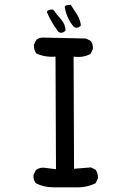

<svg xmlns="http://www.w3.org/2000/svg" viewBox="-20 -801 540 819"><path d="M207 -2Q166 -2 132.8 -19.5Q121.1 -33.2 123 -54.7L132.8 -75.2Q150.4 -88.9 173.8 -85L218.8 -79.1L216.8 -559.6Q171.9 -555.7 134.8 -573.2Q123 -589.8 125 -611.3L134.8 -630.9Q148.4 -642.6 169.9 -640.6L346.7 -636.7L366.2 -627Q377.9 -613.3 376 -591.8L366.2 -571.3Q335 -553.7 293.9 -559.6L295.9 -81.1L368.2 -86.9L387.7 -77.1Q399.4 -60.5 397.5 -39.1L387.7 -19.5Q348.6 0 301.8 -2ZM234.4 -662.1 228.5 -666Q199.2 -705.1 179.7 -750L183.6 -755.9Q193.4 -761.7 207 -759.8Q222.7 -738.3 240.2 -718.8Q257.8 -699.2 259.8 -671.9Q250 -658.2 234.4 -662.1ZM299.8 -683.6 293.9 -687.5Q263.7 -724.6 255.9 -771.5L259.8 -777.3L281.2 -781.2Q295.9 -759.8 308.6 -739.3Q321.3 -718.8 325.2 -693.4Q315.4 -679.7 299.8 -683.6Z"/></svg>

Font: JasonHandwriting2
Style: Regular
Weight: 400
Version: Version 1.05.10